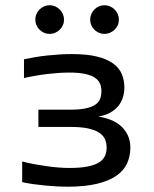

<svg xmlns="http://www.w3.org/2000/svg" viewBox="-20 -706 590 735"><path d="M64.9 -87.9Q86.4 -82 110.8 -77.6Q135.3 -73.2 159.2 -69.8Q183.1 -66.4 205.3 -64.7Q227.5 -63 245.1 -63Q286.6 -63 314.2 -68.4Q341.8 -73.7 358.2 -83.7Q374.5 -93.8 381.3 -108.2Q388.2 -122.6 388.2 -140.6Q388.2 -158.2 382.1 -172.6Q376 -187 360.1 -197.8Q344.2 -208.5 316.9 -214.4Q289.6 -220.2 247.1 -220.2H127V-286.1H246.6Q283.7 -286.1 307.4 -291Q331.1 -295.9 344.7 -305.2Q358.4 -314.5 363.3 -327.6Q368.2 -340.8 368.2 -357.9Q368.2 -374.5 362.1 -387.5Q356 -400.4 341.8 -409.4Q327.6 -418.5 304.2 -423.3Q280.8 -428.2 246.1 -428.2Q208 -428.2 162.6 -422.9Q117.2 -417.5 71.8 -407.2V-479Q91.8 -483.4 115 -487.3Q138.2 -491.2 162.1 -493.7Q186 -496.1 209.7 -497.6Q233.4 -499 254.9 -499Q312.5 -499 351.1 -489.5Q389.6 -480 413.1 -462.9Q436.5 -445.8 446.3 -422.4Q456.1 -398.9 456.1 -371.1Q456.1 -350.6 450.2 -332.3Q444.3 -314 432.1 -299.3Q419.9 -284.7 401.1 -274.4Q382.3 -264.2 356 -259.8Q382.3 -255.9 404.8 -246.8Q427.2 -237.8 443.6 -222.9Q460 -208 469.5 -187.5Q479 -167 479 -140.6Q479 -108.4 466.6 -80.8Q454.1 -53.2 425.8 -33.4Q397.5 -13.7 351.1 -2.4Q304.7 8.8 237.3 8.8Q219.2 8.8 197.5 7.6Q175.8 6.3 152.6 4.2Q129.4 2 106.9 -1.2Q84.5 -4.4 64.9 -8.8ZM169.9 -686Q181.2 -686 191.2 -681.6Q201.2 -677.2 208.7 -669.7Q216.3 -662.1 220.7 -652.1Q225.1 -642.1 225.1 -630.9Q225.1 -619.6 220.7 -609.6Q216.3 -599.6 208.7 -592.3Q201.2 -585 191.2 -580.6Q181.2 -576.2 169.9 -576.2Q158.7 -576.2 148.7 -580.6Q138.7 -585 131.3 -592.3Q124 -599.6 119.6 -609.6Q115.2 -619.6 115.2 -630.9Q115.2 -642.1 119.6 -652.1Q124 -662.1 131.3 -669.7Q138.7 -677.2 148.7 -681.6Q158.7 -686 169.9 -686ZM379.9 -686Q391.1 -686 401.1 -681.6Q411.1 -677.2 418.7 -669.7Q426.3 -662.1 430.7 -652.1Q435.1 -642.1 435.1 -630.9Q435.1 -619.6 430.7 -609.6Q426.3 -599.6 418.7 -592.3Q411.1 -585 401.1 -580.6Q391.1 -576.2 379.9 -576.2Q368.7 -576.2 358.6 -580.6Q348.6 -585 341.3 -592.3Q334 -599.6 329.6 -609.6Q325.2 -619.6 325.2 -630.9Q325.2 -642.1 329.6 -652.1Q334 -662.1 341.3 -669.7Q348.6 -677.2 358.6 -681.6Q368.7 -686 379.9 -686ZM0 -490.2Z"/></svg>

Font: Code New Roman
Style: Regular
Weight: 400
Monospace: yes
Designer: Sam Radian
Foundry: Code New Roman
Version: Version 2.00 November 29, 2014